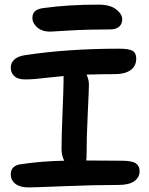

<svg xmlns="http://www.w3.org/2000/svg" viewBox="-20 -857 648 836"><path d="M198.2 -719.2Q163.6 -719.2 142.3 -737.5Q121.1 -755.9 121.1 -779.8Q121.1 -815.9 168 -821.8Q276.9 -836.9 408.2 -836.9Q459.5 -836.9 485.8 -816.2Q512.2 -795.4 512.2 -772.9Q512.2 -752.4 498.5 -740.7Q484.9 -729 460.9 -729Q361.8 -729 281.2 -724.1Q200.7 -719.2 198.2 -719.2ZM104 -41Q67.4 -41 47.1 -56.6Q26.9 -72.3 26.9 -97.2Q26.9 -136.7 71.8 -142.1Q165 -155.8 259.8 -157.2Q248 -178.7 248 -209Q248 -268.1 252.4 -370.8Q256.8 -473.6 256.8 -509.8V-525.9Q227.5 -523.4 192.1 -519.3Q156.7 -515.1 133.8 -513.2Q110.8 -511.2 88.9 -511.2Q58.1 -511.2 42.5 -525.4Q26.9 -539.6 26.9 -563Q26.9 -583 41.7 -597.2Q56.6 -611.3 85 -616.2Q272 -645 499 -645Q541 -645 557.1 -635.7Q573.2 -626.5 573.2 -602.1Q573.2 -569.3 548.6 -551.8Q523.9 -534.2 481 -534.2Q427.2 -534.2 356.9 -532.2Q367.2 -509.3 367.2 -488.8Q367.2 -469.2 362.1 -363Q356.9 -256.8 356.9 -176.8Q356.9 -163.1 355 -158.2Q377.9 -158.2 429.2 -157.7Q480.5 -157.2 509.8 -157.2Q554.7 -157.2 571.3 -145.8Q587.9 -134.3 587.9 -111.8Q587.9 -84.5 564.7 -68.1Q541.5 -51.8 497.1 -51.8Q394 -51.8 261.2 -46.4Q128.4 -41 104 -41Z"/></svg>

Font: Shantell Sans Irregular
Style: Regular
Weight: 500
Designer: Stephen Nixon, Anya Danilova, Shantell Martin
Foundry: Arrow Type
Version: Version 1.006;[9816181b4]